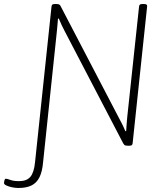

<svg xmlns="http://www.w3.org/2000/svg" viewBox="-89 -722 828 954"><path d="M3 212Q-13 212 -29.5 208.5Q-46 205 -57.5 199.5Q-69 194 -69 188Q-69 185 -68.5 181.5Q-68 178 -67 174.5Q-66 171 -64.5 168.5Q-63 166 -61 166Q-53 166 -37.5 172Q-22 178 6 178Q44 178 62 156.5Q80 135 85 85L167 -690Q168 -697 171.5 -699.5Q175 -702 184 -702H192Q198 -702 201.5 -701Q205 -700 208 -697.5Q211 -695 213 -690L505 -130Q509 -123 513.5 -114Q518 -105 523.5 -94Q529 -83 534 -70L538 -71Q539 -88 540 -102.5Q541 -117 543 -138L602 -690Q603 -697 606.5 -699.5Q610 -702 619 -702H627Q644 -702 642 -690L570 -10Q569 -3 565.5 -0.5Q562 2 553 2H545Q539 2 535 1Q531 0 528.5 -2.5Q526 -5 523 -10L231 -570Q225 -581 218 -596Q211 -611 203 -630L199 -629Q198 -612 196.5 -597.5Q195 -583 193 -561L125 85Q121 131 107 159Q93 187 67.5 199.5Q42 212 3 212Z"/></svg>

Font: Asap Thin
Style: Italic
Weight: 250
Italic angle: -6°
Designer: Pablo Cosgaya
Foundry: Omnibus-Type
Version: Version 3.001